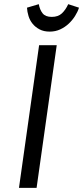

<svg xmlns="http://www.w3.org/2000/svg" viewBox="-20 -905 401 925"><path d="M71.4 0H156.3L253.3 -687.3H168.4ZM219.4 -752.7Q247 -752.7 270.1 -763.4Q293.1 -774.1 310.9 -790.8Q328.7 -807.4 341.6 -827.9Q354.4 -848.3 360.6 -868L308.7 -884.9Q296.4 -857.9 278.3 -840.7Q260.1 -823.6 229.3 -823.6Q199.1 -823.6 185.4 -840.7Q171.7 -857.9 166.9 -884.9L110 -868Q111.1 -848.3 117.4 -827.7Q123.6 -807.1 137 -790.6Q150.4 -774.1 170.8 -763.4Q191.1 -752.7 219.4 -752.7Z"/></svg>

Font: Secuela ExtLt
Style: Italic
Weight: 200
Italic angle: -8°
Designer: Fernando Haro
Foundry: deFharo
Version: Version 1.704